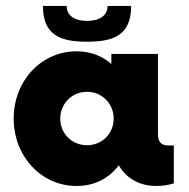

<svg xmlns="http://www.w3.org/2000/svg" viewBox="-20 -615 635 644"><path d="M271.5 -475.1C360.4 -475.1 419.9 -496.1 419.9 -595.2H340.8C340.8 -563.5 315.4 -544.9 271.5 -544.9C229 -544.9 203.6 -563.5 203.6 -595.2H124C124 -496.1 183.6 -475.1 271.5 -475.1ZM546.4 -127C528.8 -127 509.8 -130.9 509.8 -166V-434.1H353.5V-400.4C323.2 -427.2 283.7 -442.9 236.8 -442.9C118.7 -442.9 25.9 -344.2 25.9 -217.3C25.9 -90.3 118.7 8.8 236.8 8.8C297.9 8.8 346.2 -17.6 378.4 -60.5C404.3 -15.6 449.2 8.8 504.4 8.8C522.5 8.8 542.5 6.3 563 0V-127ZM272 -127.9C221.7 -127.9 182.1 -166.5 182.1 -217.3C182.1 -267.6 221.7 -307.1 272 -307.1C321.8 -307.1 361.3 -267.6 361.3 -217.3C361.3 -166.5 321.8 -127.9 272 -127.9Z"/></svg>

Font: Now Black
Style: Regular
Weight: 400
Designer: Alfredo Marco Pradil
Foundry: Alfredo Marco Pradil
Version: Version 1.200;hotconv 1.0.109;makeotfexe 2.5.65596